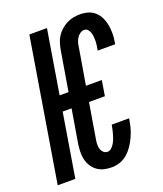

<svg xmlns="http://www.w3.org/2000/svg" viewBox="-151 -834 789 932"><g transform="rotate(-20 244.0 -367.5)"><path d="M266 8Q245 8 226 3.5Q207 -1 191.5 -12Q176 -23 165.5 -39.5Q155 -56 150.5 -75Q146 -94 146.5 -114.5Q147 -135 150 -155L179 -328H133L79 0H-12L109 -735H200L146 -407H192L226 -610Q229 -627 234 -644.5Q239 -662 248.5 -677.5Q258 -693 272.5 -706Q287 -719 303.5 -727.5Q320 -736 337.5 -739.5Q355 -743 372 -743Q394 -743 414.5 -737Q435 -731 450 -717Q465 -703 474 -684Q483 -665 486.5 -644.5Q490 -624 490 -602Q490 -580 486 -558L484 -548H394L395 -554Q397 -565 398.5 -576Q400 -587 400 -598Q400 -609 399 -619.5Q398 -630 394.5 -640Q391 -650 384 -657.5Q377 -665 366 -665Q355 -665 344.5 -657.5Q334 -650 328 -640Q322 -630 318.5 -619Q315 -608 314 -597L282 -407H364L351 -328H269L238 -142Q236 -130 236 -118Q236 -106 239.5 -95.5Q243 -85 251.5 -77.5Q260 -70 272 -70Q283 -70 292 -78.5Q301 -87 307 -97Q313 -107 317 -117.5Q321 -128 324 -138.5Q327 -149 329.5 -159.5Q332 -170 334 -181L335 -187H425L423 -177Q420 -156 414 -135.5Q408 -115 398.5 -94.5Q389 -74 376.5 -55.5Q364 -37 347 -22Q330 -7 308.5 0.5Q287 8 266 8Z"/></g></svg>

Font: Iosevka Semibold Oblique
Style: Regular
Weight: 600
Italic angle: -9°
Monospace: yes
Designer: Belleve Invis
Foundry: Belleve Invis
Version: Version 32.5.0; ttfautohint (v1.8.4)